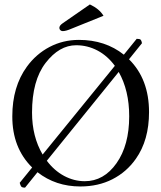

<svg xmlns="http://www.w3.org/2000/svg" viewBox="-20 -840 735 875"><path d="M389.6 -819.8Q432.6 -799.8 451.7 -768.1L307.6 -710Q279.8 -697.8 265.6 -698.2Q259.3 -698.2 254.9 -702.6Q250.5 -707 250.5 -712.9Q250.5 -723.6 265.6 -733.9ZM94.2 15.1Q81.1 15.1 77.1 10.5Q73.2 5.9 69.8 -6.8L126.5 -76.7Q35.6 -166.5 36.1 -310.1Q36.1 -444.8 102.5 -536.1Q144.5 -593.8 205.8 -626Q267.1 -658.2 339.8 -658.2Q459.5 -658.2 544.4 -590.8L603 -663.1Q617.2 -663.1 621.1 -658.9Q625 -654.8 627 -643.1L567.9 -569.8Q659.2 -479.5 659.2 -329.1Q659.2 -201.2 599.1 -116.2Q557.1 -56.2 492.4 -23.2Q427.7 9.8 346.2 9.8Q233.9 9.8 150.9 -55.2ZM327.1 -633.8Q250 -633.8 188 -553.5Q126 -473.1 126 -327.1Q126 -217.8 174.3 -135.7L503.4 -540Q470.2 -585.4 424.6 -609.6Q378.9 -633.8 327.1 -633.8ZM521 -512.2 193.4 -107.4Q227.1 -62.5 272.2 -38.3Q317.4 -14.2 366.2 -14.2Q453.1 -14.2 511 -96.2Q568.8 -178.2 568.8 -310.1Q568.8 -427.7 521 -512.2Z"/></svg>

Font: Linux Libertine Display
Style: Regular
Weight: 400
Designer: Philipp H. Poll
Foundry: Philipp H. Poll
Version: Version 5.0.9